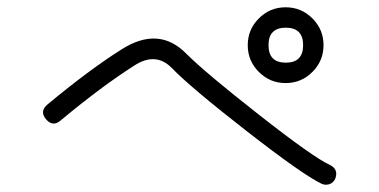

<svg xmlns="http://www.w3.org/2000/svg" viewBox="-20 -619 1040 527"><path d="M886 -166Q910 -154 900 -128Q892 -112 874 -112Q868 -112 862 -115Q810 -140 656 -260Q502 -380 452 -432Q407 -478 347 -438Q259 -382 146 -288Q125 -270 106.5 -291.5Q88 -313 110 -332Q227 -429 313 -483Q416 -549 492 -471Q543 -420 691.5 -303.5Q840 -187 886 -166ZM690.5 -421.5Q660 -452 660 -495Q660 -538 690.5 -568.5Q721 -599 764 -599Q807 -599 837.5 -568.5Q868 -538 868 -495Q868 -452 837.5 -421.5Q807 -391 764 -391Q721 -391 690.5 -421.5ZM764.5 -447Q812 -447 812 -495Q812 -543 764.5 -543Q717 -543 717 -495Q717 -447 764.5 -447Z"/></svg>

Font: Shin Retro Maru Gothic Regular
Style: Regular
Weight: 400
Designer: Iose
Foundry: Typographish
Version: Version 1.002